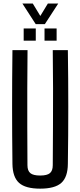

<svg xmlns="http://www.w3.org/2000/svg" viewBox="-20 -1092 468 1119"><path d="M214 7.5Q128.5 7.5 91 -26.2Q53.5 -60 52.5 -137Q50.5 -304 50.5 -468.8Q50.5 -633.5 52.5 -800H140.5Q139.5 -689 139 -577Q138.5 -465 139 -352.8Q139.5 -240.5 140 -129Q140 -97 156.8 -83Q173.5 -69 214 -69Q254.5 -69 271 -83Q287.5 -97 287.5 -129Q288 -240.5 288.8 -352.8Q289.5 -465 289.2 -577Q289 -689 287.5 -800H375.5Q378 -633.5 378 -468.8Q378 -304 375.5 -137Q375 -60 337.5 -26.2Q300 7.5 214 7.5ZM239.5 -855V-926H310V-855ZM118 -855V-926H188.5V-855ZM188 -951.5 110.5 -1071.5H171L215 -999L259 -1071.5H319.5L241.5 -951.5Z"/></svg>

Font: Big Shoulders Text Thin Medium
Style: Regular
Weight: 500
Version: Version 2.002